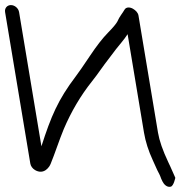

<svg xmlns="http://www.w3.org/2000/svg" viewBox="-67 -690 758 755"><path d="M52.2 -46.9C53.9 -36.7 60.7 -27.5 70.2 -21.6C78.1 -16.8 86.5 -14.4 94.2 -14.8C109 -15.5 119.4 -25.2 126.2 -34.8C128.7 -38.4 130.7 -42.2 132.3 -46.1C147.9 -83.7 166.2 -140.3 183.8 -182.6C213.3 -251.7 250.2 -314.2 294.6 -370C306.5 -385 318.2 -400.7 329.7 -417.2C350.4 -446.7 369.2 -469.1 389.4 -496.9C397.7 -508.2 421.8 -534.7 434.8 -555.6L499.3 -168.1C505.2 -132.9 516.8 -96.7 533.8 -60L551.3 -21.2L559.6 -5C561.7 -0.8 564.1 4.8 566.5 11.7L566.7 12.4L571.8 23.3C577.6 35 589.6 47.9 604.6 44C616 41.1 622.4 9.2 622.4 9.2L617.6 -1.8C611.7 -14.8 608.3 -23.4 602.3 -36.2L594.6 -52.5C572.8 -98.7 559.5 -137.3 554.4 -167.9L477.6 -628.5C475.7 -640.5 466.3 -649.4 456 -655.5C444.5 -662.2 428.9 -663.7 422.2 -651.2C415.4 -638.7 402.9 -625.4 394.5 -605.4C390.2 -597.1 377.7 -581.8 357.5 -561.3C336.2 -539.6 312.8 -509.3 286.7 -470.3C260.9 -431.6 242.2 -404.6 230.8 -389.6C161 -297.6 133.7 -232.3 95.9 -114.8L8 -642.5C5.5 -657.5 -9 -670 -24.1 -670C-39.1 -670 -49.5 -657.5 -47 -642.5Z"/></svg>

Font: MewTooHand
Style: BdWideLta
Weight: 400
Designer: Mew Too, Robert Jablonski
Version: Version 0.77